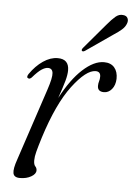

<svg xmlns="http://www.w3.org/2000/svg" viewBox="-48 -652 487 697"><g transform="rotate(5 195.5 -303.0)"><path d="M50 -355Q41 -357.5 49 -370.5Q70.5 -401.5 97 -419.5Q123.5 -437.5 150 -437.5Q191 -437.5 191 -396.5Q191 -380.5 184.8 -358Q178.5 -335.5 164 -293.5Q200.5 -363 241.2 -400.2Q282 -437.5 318.5 -437.5Q343.5 -437.5 356.5 -422.2Q369.5 -407 369 -381Q368 -357.5 356 -343.2Q344 -329 327.5 -329Q304 -329 304 -350Q304 -359 306.5 -366.8Q309 -374.5 309 -384Q309 -402.5 291 -402.5Q256.5 -402.5 206.8 -336.8Q157 -271 117 -144.5Q106.5 -110.5 101.8 -92.2Q97 -74 97 -60.5Q97 -45 102.8 -39Q108.5 -33 108.5 -24.5Q108.5 -11.5 91.5 -1.8Q74.5 8 50.5 8Q29 8 26 -7.5Q23 -23 35.5 -58.5L122.5 -320.5Q137.5 -365.5 135.5 -382.2Q133.5 -399 117.5 -399Q107.5 -399 94.5 -390.5Q81.5 -382 61.5 -359Q54.5 -352.5 50 -355ZM314.5 -573Q331.5 -593.5 344.8 -604.8Q358 -616 372.5 -614Q385 -613 389.2 -604.2Q393.5 -595.5 389.5 -585Q385 -572 373.2 -561.8Q361.5 -551.5 345 -541L246 -472.5Q238 -467.5 234.5 -472Q232 -476 239 -484Z"/></g></svg>

Font: Fraunces 144pt Soft Light
Style: Italic
Weight: 300
Italic angle: -16°
Version: Version 1.000;[b76b70a41]